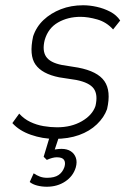

<svg xmlns="http://www.w3.org/2000/svg" viewBox="-20 -520 512 730"><path d="M188 8Q142 8 97.5 -7.5Q53 -23 27 -52L53 -88Q71 -68 95 -56.5Q119 -45 145.5 -40.5Q172 -36 197 -36Q251 -36 291 -59Q331 -82 343 -117Q353 -160 336.5 -183Q320 -206 270 -216L205 -226Q140 -239 115 -274.5Q90 -310 106 -382Q118 -418 145.5 -444Q173 -470 211.5 -485Q250 -500 296 -500Q321 -500 348 -494Q375 -488 399 -475.5Q423 -463 437 -442L410 -408Q385 -436 350 -446Q315 -456 286 -456Q238 -456 200.5 -434.5Q163 -413 150 -368Q140 -328 155 -305Q170 -282 215 -273L277 -263Q351 -249 377 -211.5Q403 -174 387 -105Q376 -74 348.5 -47.5Q321 -21 280.5 -6.5Q240 8 188 8ZM158 190Q139 190 121.5 185.5Q104 181 93 172L108 139Q120 147 132 151.5Q144 156 159 156Q187 156 202.5 145.5Q218 135 225 115Q230 98 223.5 88Q217 78 196 78Q188 78 178.5 80.5Q169 83 158 88L146 76L175 -20H211L186 55L170 54Q179 50 191 48Q203 46 214 46Q235 46 249 55Q263 64 268.5 80Q274 96 268 117Q258 150 228 170Q198 190 158 190Z"/></svg>

Font: Nunito Sans 7pt Condensed ExtraLight
Style: Italic
Weight: 250
Width: 3
Italic angle: -9°
Designer: Vernon Adams
Foundry: Vernon Adams
Version: Version 3.101;gftools[0.9.27]